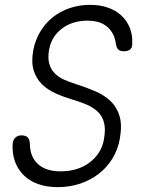

<svg xmlns="http://www.w3.org/2000/svg" viewBox="-20 -760 640 790"><path d="M457 -578Q452 -622 422.5 -648.5Q393 -675 340 -675Q278 -675 235 -642.5Q192 -610 182 -556Q176 -522 182.5 -498.5Q189 -475 204.5 -459Q220 -443 243 -432.5Q266 -422 293 -414Q336 -400 373 -384Q410 -368 435.5 -343.5Q461 -319 472 -282Q483 -245 473 -189Q465 -144 442.5 -107.5Q420 -71 386.5 -45Q353 -19 310 -4.5Q267 10 218 10Q173 10 137.5 -2.5Q102 -15 78 -38.5Q54 -62 42 -94.5Q30 -127 32 -168Q33 -183 42.5 -193Q52 -203 68 -203Q83 -203 92 -196.5Q101 -190 103 -169Q103 -116 135.5 -85.5Q168 -55 230 -55Q264 -55 294 -64Q324 -73 347.5 -90.5Q371 -108 387 -132.5Q403 -157 408 -189Q415 -229 408 -255.5Q401 -282 383 -299.5Q365 -317 339 -328.5Q313 -340 282 -349Q242 -361 208.5 -376Q175 -391 152 -414Q129 -437 118.5 -470.5Q108 -504 117 -554Q125 -595 145.5 -629.5Q166 -664 196.5 -688.5Q227 -713 266.5 -726.5Q306 -740 350 -740Q392 -740 424.5 -728.5Q457 -717 479.5 -696Q502 -675 514 -645.5Q526 -616 524 -581Q525 -565 516 -557Q507 -549 489 -549Q475 -549 467.5 -555.5Q460 -562 457 -578Z"/></svg>

Font: Maple Mono ExtraLight
Style: Italic
Weight: 275
Italic angle: -10°
Monospace: yes
Designer: subframe7536
Version: Version 7.000